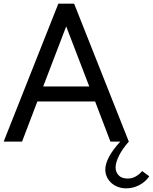

<svg xmlns="http://www.w3.org/2000/svg" viewBox="-29 -770 832 1044"><path d="M-9.1 0 288.2 -750H374.1L671.4 0H571.4L488.2 -218.2H174.1L90.9 0ZM205.9 -300H456.4L330.9 -626.4ZM657.7 254.1Q632.7 254.1 611.8 246.1Q590.9 238.2 575.7 224.1Q560.5 210 552 191.6Q543.6 173.2 543.6 151.8Q543.6 120.5 564.5 81.6Q585.5 42.7 625 0H671.4Q654.5 19.1 641.1 38.2Q627.7 57.3 618.6 75.5Q609.5 93.6 604.5 110.2Q599.5 126.8 599.5 140.5Q599.5 165.5 616.1 183.2Q632.7 200.9 665.5 200.9Q709.1 200.9 744.1 160L782.7 188.6Q761.8 219.1 728.2 236.6Q694.5 254.1 657.7 254.1Z"/></svg>

Font: Spartan Med
Style: Regular
Weight: 500
Designer: Matt Bailey, Mirko Velimirovic
Foundry: Matt Bailey
Version: Version 1.005